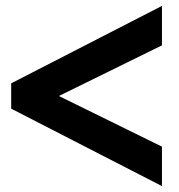

<svg xmlns="http://www.w3.org/2000/svg" viewBox="-20 -642 608 652"><path d="M18 -273V-359L530 -622V-488L180 -316L530 -144V-10Z"/></svg>

Font: Stavian Bold
Style: Bold
Weight: 700
Version: Version 1.000; ttfautohint (v1.6)